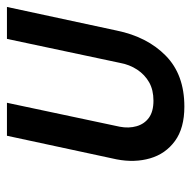

<svg xmlns="http://www.w3.org/2000/svg" viewBox="-19 -522 551 553"><g transform="rotate(-90 256.5 -245.5)"><path d="M445 -185 513 -501H421L352 -176Q347 -148 332.5 -126Q318 -104 296 -91.5Q274 -79 243 -79Q212 -79 194 -92Q176 -105 169.5 -127.5Q163 -150 168 -176L237 -501H142L74 -185Q64 -133 77 -88.5Q90 -44 127 -17Q164 10 226 10Q318 10 372.5 -43.5Q427 -97 445 -185Z"/></g></svg>

Font: Advent Pro SemiBold
Style: Italic
Weight: 600
Italic angle: -12°
Version: Version 3.000